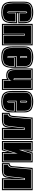

<svg xmlns="http://www.w3.org/2000/svg" viewBox="1248 -1792 555 3091"><g transform="rotate(90 1525.5 -246.5)"><path d="M180 11Q120 11 82 -3.5Q44 -18 25.5 -58Q7 -98 7 -176V-361Q7 -442 52 -473Q97 -504 180 -504Q263 -504 308 -473Q353 -442 353 -361V-263H191V-245H353V-176Q353 -98 334 -58Q315 -18 277 -3.5Q239 11 180 11ZM180 -7Q234 -7 268.5 -20Q303 -33 319.5 -69.5Q336 -106 336 -176V-227H186V-111Q186 -97 180 -97Q174 -97 174 -111V-379Q174 -397 180 -397Q186 -397 186 -379V-281H336V-361Q336 -433 295.5 -459.5Q255 -486 180 -486Q105 -486 64.5 -459.5Q24 -433 24 -361V-176Q24 -106 40.5 -69.5Q57 -33 92 -20Q127 -7 180 -7ZM180 -16Q129 -16 96 -28.5Q63 -41 47.5 -75.5Q32 -110 32 -176V-361Q32 -428 70 -452.5Q108 -477 180 -477Q251 -477 289 -452.5Q327 -428 327 -361V-290H194V-379Q194 -406 180 -406Q165 -406 165 -379V-115Q165 -88 180 -88Q194 -88 194 -115V-218H327V-176Q327 -110 311.5 -75.5Q296 -41 263.5 -28.5Q231 -16 180 -16Z M364 0V-495H710V0ZM381 -18H531V-360H543V-18H693V-477H381ZM390 -27V-468H685V-27H552V-369H523V-27Z M899 11Q839 11 801 -3.5Q763 -18 744.5 -58Q726 -98 726 -176V-361Q726 -442 771 -473Q816 -504 899 -504Q982 -504 1027 -473Q1072 -442 1072 -361V-176Q1072 -98 1053 -58Q1034 -18 996 -3.5Q958 11 899 11ZM899 -7Q953 -7 987.5 -20Q1022 -33 1038.5 -69.5Q1055 -106 1055 -176V-204H905V-115Q905 -104 903.5 -100.5Q902 -97 899 -97Q893 -97 893 -115V-227H1055V-361Q1055 -433 1014.5 -459.5Q974 -486 899 -486Q824 -486 783.5 -459.5Q743 -433 743 -361V-176Q743 -106 759.5 -69.5Q776 -33 811 -20Q846 -7 899 -7ZM899 -16Q848 -16 815 -28.5Q782 -41 766.5 -75.5Q751 -110 751 -176V-361Q751 -428 789 -452.5Q827 -477 899 -477Q970 -477 1008 -452.5Q1046 -428 1046 -361V-236H884V-115Q884 -99 888 -93.5Q892 -88 899 -88Q913 -88 913 -115V-195H1046V-176Q1046 -110 1030.5 -75.5Q1015 -41 982.5 -28.5Q950 -16 899 -16ZM884 -296H913V-381Q913 -406 899 -406Q892 -406 888 -401Q884 -396 884 -381ZM893 -305V-382Q893 -397 899 -397Q905 -397 905 -382V-305Z M1253 0V-81Q1231 -69 1201 -69Q1130 -69 1106 -105Q1082 -141 1082 -212V-495H1428V0ZM1270 -18H1411V-477H1261V-198L1258 -197H1255Q1249 -197 1249 -213V-477H1099V-212Q1099 -150 1119.5 -118.5Q1140 -87 1201 -87Q1221 -87 1239.5 -94Q1258 -101 1270 -118ZM1279 -27V-160Q1274 -128 1251.5 -111.5Q1229 -95 1201 -95Q1145 -95 1126 -125Q1107 -155 1107 -212V-468H1240V-213Q1240 -188 1255 -188Q1258 -188 1262.5 -188.5Q1267 -189 1269 -191V-468H1402V-27Z M1617 11Q1557 11 1519 -3.5Q1481 -18 1462.5 -58Q1444 -98 1444 -176V-361Q1444 -442 1489 -473Q1534 -504 1617 -504Q1700 -504 1745 -473Q1790 -442 1790 -361V-176Q1790 -98 1771 -58Q1752 -18 1714 -3.5Q1676 11 1617 11ZM1617 -7Q1671 -7 1705.5 -20Q1740 -33 1756.5 -69.5Q1773 -106 1773 -176V-204H1623V-115Q1623 -104 1621.5 -100.5Q1620 -97 1617 -97Q1611 -97 1611 -115V-227H1773V-361Q1773 -433 1732.5 -459.5Q1692 -486 1617 -486Q1542 -486 1501.5 -459.5Q1461 -433 1461 -361V-176Q1461 -106 1477.5 -69.5Q1494 -33 1529 -20Q1564 -7 1617 -7ZM1617 -16Q1566 -16 1533 -28.5Q1500 -41 1484.5 -75.5Q1469 -110 1469 -176V-361Q1469 -428 1507 -452.5Q1545 -477 1617 -477Q1688 -477 1726 -452.5Q1764 -428 1764 -361V-236H1602V-115Q1602 -99 1606 -93.5Q1610 -88 1617 -88Q1631 -88 1631 -115V-195H1764V-176Q1764 -110 1748.5 -75.5Q1733 -41 1700.5 -28.5Q1668 -16 1617 -16ZM1602 -296H1631V-381Q1631 -406 1617 -406Q1610 -406 1606 -401Q1602 -396 1602 -381ZM1611 -305V-382Q1611 -397 1617 -397Q1623 -397 1623 -382V-305Z M1796 0V-122Q1813 -122 1828 -132.5Q1843 -143 1845 -168L1873 -495H2232V0H2039V-150H2038Q2036 -90 2024.5 -57.5Q2013 -25 1987 -12.5Q1961 0 1914 0ZM1813 -18H1914Q1956 -18 1977 -28.5Q1998 -39 2007 -63Q2016 -87 2020 -128L2045 -362H2057V-18H2214V-477H1890L1863 -167Q1861 -138 1845.5 -122Q1830 -106 1813 -106ZM1822 -27V-97Q1839 -97 1853.5 -113.5Q1868 -130 1871 -166L1898 -468H2205V-27H2066V-371H2037L2011 -130Q2007 -88 1997.5 -65.5Q1988 -43 1968.5 -35Q1949 -27 1914 -27Z M2250 0V-495H2417V-424L2435 -495H2593V0H2426V-96L2400 0ZM2267 -18H2388L2443 -195V-18H2576V-477H2447L2400 -329V-477H2267ZM2276 -27V-468H2392V-275L2453 -468H2568V-27H2452V-254L2381 -27Z M2606 0V-122Q2623 -122 2638 -132.5Q2653 -143 2655 -168L2683 -495H3042V0H2849V-150H2848Q2846 -90 2834.5 -57.5Q2823 -25 2797 -12.5Q2771 0 2724 0ZM2623 -18H2724Q2766 -18 2787 -28.5Q2808 -39 2817 -63Q2826 -87 2830 -128L2855 -362H2867V-18H3024V-477H2700L2673 -167Q2671 -138 2655.5 -122Q2640 -106 2623 -106ZM2632 -27V-97Q2649 -97 2663.5 -113.5Q2678 -130 2681 -166L2708 -468H3015V-27H2876V-371H2847L2821 -130Q2817 -88 2807.5 -65.5Q2798 -43 2778.5 -35Q2759 -27 2724 -27Z"/></g></svg>

Font: Alumni Sans Collegiate One
Style: Regular
Weight: 400
Designer: Robert E. Leuschke
Foundry: Robert E. Leuschke
Version: Version 1.100